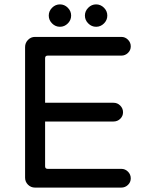

<svg xmlns="http://www.w3.org/2000/svg" viewBox="-20 -850 663 871"><path d="M201.2 -779.3Q201.2 -799.8 216.3 -814.9Q231.4 -830.1 252 -830.1Q272.5 -830.1 287.6 -814.9Q302.7 -799.8 302.7 -779.3Q302.7 -758.8 287.6 -743.7Q272.5 -728.5 252 -728.5Q231.4 -728.5 216.3 -743.7Q201.2 -758.8 201.2 -779.3ZM365.2 -779.3Q365.2 -799.8 380.4 -814.9Q395.5 -830.1 416 -830.1Q436.5 -830.1 451.7 -814.9Q466.8 -799.8 466.8 -779.3Q466.8 -758.8 451.7 -743.7Q436.5 -728.5 416 -728.5Q395.5 -728.5 380.4 -743.7Q365.2 -758.8 365.2 -779.3ZM93.8 -43.9V-636.7Q93.8 -655.3 106.9 -668.9Q120.1 -682.6 138.7 -682.6H530.3Q547.9 -682.6 560.5 -669.9Q573.2 -657.2 573.2 -639.6Q573.2 -622.1 560.5 -609.9Q547.9 -597.7 530.3 -597.7H196.3Q184.6 -597.7 184.6 -585.9V-383.8H495.1Q512.7 -383.8 525.4 -371.1Q538.1 -358.4 538.1 -340.8Q538.1 -323.2 525.4 -311Q512.7 -298.8 495.1 -298.8H184.6V-95.7Q184.6 -84 196.3 -84H530.3Q547.9 -84 560.5 -71.3Q573.2 -58.6 573.2 -41Q573.2 -23.4 560.5 -11.2Q547.9 1 530.3 1H138.7Q120.1 1 106.9 -12.2Q93.8 -25.4 93.8 -43.9Z"/></svg>

Font: jf-openhuninn-1.0
Style: Regular
Weight: 400
Designer: [Kosugi Maru]
      Designed by Motoya company      

      [Varela Round]
      Joe Prince(Latin component); Avraham Co
Foundry: justfont CO.,LTD.
Version: 1.0